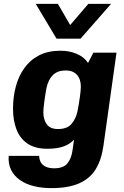

<svg xmlns="http://www.w3.org/2000/svg" viewBox="-20 -782 640 988"><path d="M243.5 186Q196 186 155 176Q114 166 83.8 145.2Q53.5 124.5 37.8 93.5Q22 62.5 24.5 20H181.5Q182 39 190.2 53.5Q198.5 68 215.8 76Q233 84 259 84Q306 84 326.5 59.2Q347 34.5 353 -7.5L361 -63Q338 -39 305.2 -27.8Q272.5 -16.5 224 -16.5Q160.5 -16.5 121.5 -43Q82.5 -69.5 64.8 -116Q47 -162.5 47 -222.5Q47 -282 61 -335.5Q75 -389 104.8 -431Q134.5 -473 180.8 -497Q227 -521 292 -521Q336.5 -521 375 -504.8Q413.5 -488.5 433 -458L460.5 -511H579.5L512.5 -33.5Q502.5 39.5 472.8 88.2Q443 137 387.2 161.5Q331.5 186 243.5 186ZM278.5 -118Q326.5 -118 349 -145.5Q371.5 -173 379 -210.5Q386.5 -249 391.2 -284Q396 -319 396 -336Q396 -375.5 375.5 -397.5Q355 -419.5 318.5 -419.5Q276.5 -419.5 252.5 -396Q228.5 -372.5 219 -329Q212 -290 207.5 -255Q203 -220 203 -204.5Q203 -167.5 220.5 -142.8Q238 -118 278.5 -118ZM551.5 -762 394.5 -583H271L164 -762H278L370 -603.5H298.5L434.5 -762Z"/></svg>

Font: Chivo Mono Medium
Style: Italic
Weight: 500
Italic angle: -8.05°
Monospace: yes
Designer: Hector Gatti
Foundry: Omnibus-Type
Version: Version 1.008